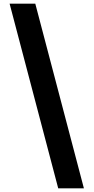

<svg xmlns="http://www.w3.org/2000/svg" viewBox="-20 -853 506 1039"><path d="M32 -833H171L434 166H295Z"/></svg>

Font: Noto Sans Gurmukhi SemiCondensed ExtraBold
Style: Regular
Weight: 800
Width: 4
Designer: Jelle Bosma - Monotype Design Team
Foundry: Monotype Imaging Inc.
Version: Version 2.004; ttfautohint (v1.8.4.7-5d5b)